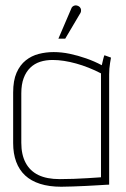

<svg xmlns="http://www.w3.org/2000/svg" viewBox="-20 -706 479 730"><path d="M402 -487 377 -496Q375 -492 372 -479.5Q369 -467 367 -458Q339 -473 307.5 -484Q276 -495 245 -501.5Q214 -508 184 -508Q155 -508 127.5 -501Q100 -494 78 -476.5Q56 -459 43 -429.5Q30 -400 30 -354V-162Q30 -122 41.5 -91Q53 -60 75.5 -39Q98 -18 132.5 -7Q167 4 213 4Q232 4 256.5 3Q281 2 305.5 1Q330 0 351 -1.5Q372 -3 384 -3.5Q396 -4 395 -4V-423Q395 -446 398.5 -466.5Q402 -487 402 -487ZM61 -163V-351Q61 -385 70 -409Q79 -433 95 -448.5Q111 -464 132.5 -471Q154 -478 180 -478Q201 -478 223.5 -474.5Q246 -471 269.5 -464.5Q293 -458 317 -448.5Q341 -439 364 -427V-32Q365 -32 350 -31Q335 -30 311.5 -28.5Q288 -27 260.5 -26Q233 -25 207 -25Q158 -25 126 -40.5Q94 -56 77.5 -87Q61 -118 61 -163ZM283 -652Q287 -657 288 -663Q289 -669 286.5 -674.5Q284 -680 278 -683Q272 -686 266.5 -685.5Q261 -685 256.5 -681.5Q252 -678 250 -671L202 -559H228Z"/></svg>

Font: Advent Pro ExtraLight
Style: Regular
Weight: 250
Version: Version 3.000